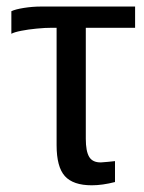

<svg xmlns="http://www.w3.org/2000/svg" viewBox="-20 -548 435 578"><path d="M137.2 -464.4Q115.7 -464.4 90.3 -461.9Q64.9 -459.5 43.9 -455.3Q22.9 -451.2 14.2 -446.3V-514.2Q25.9 -520 52 -524.2Q78.1 -528.3 103.5 -528.3H386.7V-464.4H238.3V-129.9Q238.3 -92.8 248.5 -75.7Q258.8 -58.6 284.2 -59.1Q294.9 -59.6 305.2 -60.8Q315.4 -62 326.2 -63V0Q288.1 9.8 256.3 9.8Q200.2 9.8 175.3 -17.8Q150.4 -45.4 150.4 -110.8V-464.4Z"/></svg>

Font: Arimo Nerd Font
Style: Regular
Weight: 400
Designer: Steve Matteson
Foundry: Monotype Imaging Inc.
Version: Version 1.33;Nerd Fonts 3.2.1